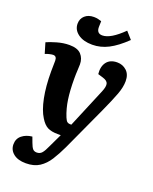

<svg xmlns="http://www.w3.org/2000/svg" viewBox="-173 -828 915 1151"><g transform="rotate(20 284.0 -252.0)"><path d="M331 57Q308 106 283 145.5Q258 185 223.5 207.5Q189 230 137 230Q86 230 57.5 207Q29 184 29 148Q29 112 55 91Q81 70 120 66L133 101Q142 126 151 136.5Q160 147 177 147Q197 147 209.5 132.5Q222 118 237 84L277 0H257Q217 0 192.5 -12.5Q168 -25 147 -60Q121 -101 106.5 -172.5Q92 -244 92 -340Q92 -356 92.5 -374Q93 -392 93 -408Q93 -437 70 -437Q62 -437 47 -433.5Q32 -430 20 -425L0 -492Q21 -502 62 -514Q103 -526 142 -526Q194 -526 217 -501Q240 -476 240 -438Q240 -419 238.5 -398.5Q237 -378 237 -347Q237 -271 245 -215.5Q253 -160 273 -111Q281 -92 288.5 -86.5Q296 -81 306 -81H315L420 -332Q434 -365 430 -383.5Q426 -402 396 -411L363 -421Q358 -469 380 -497.5Q402 -526 447 -526Q482 -526 507 -503Q532 -480 532 -437Q532 -399 514.5 -352Q497 -305 461 -226ZM268 -574Q211 -574 177 -599Q143 -624 143 -663Q143 -695 165 -714.5Q187 -734 222 -734Q238 -734 249.5 -731Q261 -728 271 -725L270 -689Q269 -647 306 -647Q358 -647 437 -725L477 -680Q420 -625 370.5 -599.5Q321 -574 268 -574Z"/></g></svg>

Font: Literata 12pt
Style: Bold Italic
Weight: 700
Italic angle: -2°
Designer: Latin by Veronika Burian and Jose Scaglione. Greek by Irene Vlachou. Cyrillic by Vera Evstafieva
Foundry: TypeTogether
Version: Version 3.002